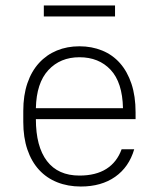

<svg xmlns="http://www.w3.org/2000/svg" viewBox="-20 -675 580 701"><path d="M275 6Q228 6 189 -9.5Q150 -25 122.5 -55Q95 -85 80 -129Q65 -173 65 -230V-270Q65 -327 80 -371Q95 -415 122.5 -445Q150 -475 187.5 -490.5Q225 -506 270 -506Q315 -506 353 -490.5Q391 -475 418 -444.5Q445 -414 460 -369Q475 -324 475 -265V-240H111Q111 -140 151.5 -87Q192 -34 270 -34Q330 -34 368.5 -58.5Q407 -83 424 -130H470Q451 -65 400.5 -29.5Q350 6 275 6ZM270 -466Q200 -466 156.5 -419Q113 -372 111 -280H429Q427 -374 384 -420Q341 -466 270 -466ZM140 -655H400V-615H140Z"/></svg>

Font: PT Root UI Light
Style: Regular
Weight: 300
Designer: Vitaly Kuzmin
Foundry: ParaType Ltd.
Version: Version 2.000G